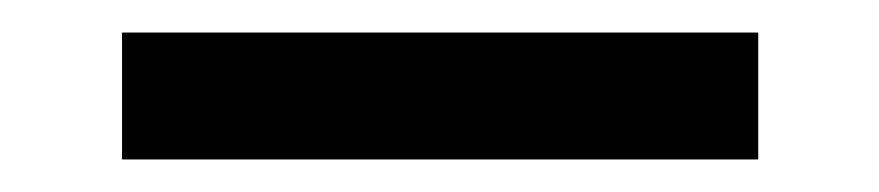

<svg xmlns="http://www.w3.org/2000/svg" viewBox="-20 -716 540 118"><path d="M55 -618V-696H446V-618Z"/></svg>

Font: Nunito Sans 10pt Expanded SemiBold
Style: Regular
Weight: 600
Width: 7
Designer: Vernon Adams
Foundry: Vernon Adams
Version: Version 3.101;gftools[0.9.27]